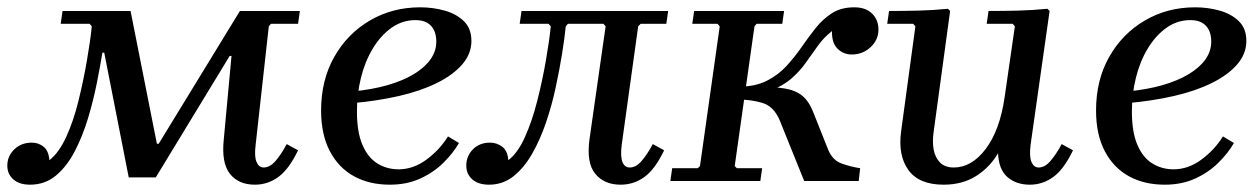

<svg xmlns="http://www.w3.org/2000/svg" viewBox="-47 -495 3440 525"><path d="M35 10Q6 10 -10.5 -4.5Q-27 -19 -27 -42Q-27 -68 -8 -86.5Q11 -105 40 -105Q58 -105 72 -94Q86 -83 88 -57Q114 -77 134 -120.5Q154 -164 167.5 -219Q181 -274 190.5 -328.5Q200 -383 204 -423L198 -430H119L124 -465H310L382 -102H387L609 -465H773L768 -430H694L688 -423L652 -99Q648 -67 654.5 -52Q661 -37 674 -37Q691 -37 706.5 -55Q722 -73 737 -101L768 -84Q743 -32 714 -11Q685 10 650 10Q605 10 581.5 -20Q558 -50 565 -115L586 -342H581L379 -10H305L238 -351H233Q227 -314 217.5 -266.5Q208 -219 193.5 -171Q179 -123 157.5 -81.5Q136 -40 106 -15Q76 10 35 10Z M1019 10Q963 10 921 -13Q879 -36 855 -81.5Q831 -127 831 -193Q831 -276 867 -339.5Q903 -403 964.5 -439Q1026 -475 1102 -475Q1137 -475 1169 -466Q1201 -457 1221.5 -437Q1242 -417 1242 -383Q1242 -348 1217 -319Q1192 -290 1147.5 -268Q1103 -246 1044 -232.5Q985 -219 917 -213V-245Q970 -250 1012 -262Q1054 -274 1084 -292Q1114 -310 1130 -332.5Q1146 -355 1146 -381Q1146 -409 1131.5 -424.5Q1117 -440 1089 -440Q1053 -440 1023.5 -419Q994 -398 972.5 -362.5Q951 -327 940 -282.5Q929 -238 929 -190Q929 -134 944 -99Q959 -64 985 -48Q1011 -32 1043 -32Q1083 -32 1119 -58.5Q1155 -85 1178 -122L1208 -104Q1192 -76 1165 -49.5Q1138 -23 1101.5 -6.5Q1065 10 1019 10Z M1290 10Q1261 10 1244.5 -4.5Q1228 -19 1228 -42Q1228 -68 1246 -86.5Q1264 -105 1293 -105Q1311 -105 1326 -94Q1341 -83 1343 -57Q1369 -77 1388.5 -120.5Q1408 -164 1422 -219Q1436 -274 1445.5 -328.5Q1455 -383 1459 -423L1453 -430H1374L1379 -465H1780L1775 -430H1705L1698 -423L1653 -99Q1649 -67 1655 -52Q1661 -37 1675 -37Q1692 -37 1707.5 -55Q1723 -73 1738 -101L1769 -84Q1744 -32 1715 -11Q1686 10 1650 10Q1605 10 1580.5 -20Q1556 -50 1565 -115L1609 -423L1603 -430H1506L1500 -423Q1497 -392 1490 -348.5Q1483 -305 1472.5 -256Q1462 -207 1446 -160Q1430 -113 1408 -74.5Q1386 -36 1357 -13Q1328 10 1290 10Z M1962 -41 1968 -35H2037L2032 0H1786L1791 -35H1861L1867 -41L1921 -423L1915 -430H1846L1851 -465H2097L2092 -430H2022L2016 -423ZM2152 0 2085 -166Q2069 -204 2038 -213.5Q2007 -223 1967 -223L1972 -258H2019Q2069 -258 2099 -253Q2129 -248 2147.5 -232.5Q2166 -217 2178 -185L2217 -87Q2229 -57 2254 -48Q2279 -39 2305 -35L2301 0ZM2289 -475Q2320 -475 2337.5 -458Q2355 -441 2355 -414Q2355 -386 2333.5 -366Q2312 -346 2282 -346Q2259 -346 2243 -362Q2227 -378 2228 -410Q2206 -393 2189.5 -370Q2173 -347 2156 -323Q2139 -299 2115.5 -279Q2092 -259 2057 -246.5Q2022 -234 1968 -234L1972 -258Q2018 -258 2049.5 -274Q2081 -290 2103.5 -314.5Q2126 -339 2145 -366.5Q2164 -394 2183.5 -418.5Q2203 -443 2228 -459Q2253 -475 2289 -475Z M2856 -101 2887 -84Q2862 -32 2833 -11Q2804 10 2769 10Q2732 10 2708 -10.5Q2684 -31 2682 -76Q2660 -38 2622.5 -14Q2585 10 2533 10Q2466 10 2437 -30Q2408 -70 2417 -136L2456 -423L2450 -430H2379L2384 -465Q2425 -465 2465 -466Q2505 -467 2545 -471L2551 -465L2506 -135Q2502 -108 2506 -86Q2510 -64 2523.5 -50.5Q2537 -37 2561 -37Q2610 -37 2648.5 -88Q2687 -139 2700 -229L2728 -423L2722 -430H2651L2656 -465Q2697 -465 2737 -466Q2777 -467 2817 -471L2823 -465L2771 -99Q2767 -67 2773.5 -52Q2780 -37 2793 -37Q2810 -37 2825.5 -55Q2841 -73 2856 -101Z M3138 10Q3082 10 3040 -13Q2998 -36 2974 -81.5Q2950 -127 2950 -193Q2950 -276 2986 -339.5Q3022 -403 3083.5 -439Q3145 -475 3221 -475Q3256 -475 3288 -466Q3320 -457 3340.5 -437Q3361 -417 3361 -383Q3361 -348 3336 -319Q3311 -290 3266.5 -268Q3222 -246 3163 -232.5Q3104 -219 3036 -213V-245Q3089 -250 3131 -262Q3173 -274 3203 -292Q3233 -310 3249 -332.5Q3265 -355 3265 -381Q3265 -409 3250.5 -424.5Q3236 -440 3208 -440Q3172 -440 3142.5 -419Q3113 -398 3091.5 -362.5Q3070 -327 3059 -282.5Q3048 -238 3048 -190Q3048 -134 3063 -99Q3078 -64 3104 -48Q3130 -32 3162 -32Q3202 -32 3238 -58.5Q3274 -85 3297 -122L3327 -104Q3311 -76 3284 -49.5Q3257 -23 3220.5 -6.5Q3184 10 3138 10Z"/></svg>

Font: Brygada 1918 Medium
Style: Italic
Weight: 500
Italic angle: -8°
Designer: Mateusz Machalski | Borys Kosmynka | Przemek Hoffer
Foundry: NIEPODLEGLA 2018
Version: Version 3.006